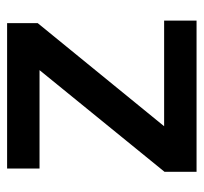

<svg xmlns="http://www.w3.org/2000/svg" viewBox="-36 -524 560 527"><g transform="rotate(-90 243.5 -260.0)"><path d="M36 0V-88L315 -431H45V-520H444V-436L161 -89H451V0Z"/></g></svg>

Font: IBM Plex Sans Thai Medm
Style: Regular
Weight: 500
Designer: Mike Abbink, Paul van der Laan, Pieter van Rosmalen, Ben Mitchell, Mark Frömberg
Foundry: Bold Monday
Version: Version 1.2